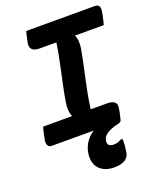

<svg xmlns="http://www.w3.org/2000/svg" viewBox="-170 -801 948 1152"><g transform="rotate(-20 304.5 -225.0)"><path d="M338 -91 212 -90 224 -125Q217 -140 214.5 -163Q212 -186 216 -211Q224 -262 234.5 -311Q245 -360 255.5 -408.5Q266 -457 275.5 -507Q285 -557 291 -609L417 -610L404 -575Q413 -561 415 -538Q417 -515 413 -490Q404 -439 393.5 -390.5Q383 -342 372.5 -293.5Q362 -245 353 -194.5Q344 -144 338 -91ZM488 0H49Q41 0 34.5 -3Q28 -6 24.5 -12.5Q21 -19 20 -27Q19 -35 20 -44Q23 -59 26 -73Q29 -87 32 -100Q35 -113 39 -126H447Q472 -126 485.5 -119Q499 -112 503 -100.5Q507 -89 504 -75Q502 -61 499.5 -48.5Q497 -36 494 -24.5Q491 -13 488 0ZM140 -700H578Q598 -700 604.5 -687.5Q611 -675 607 -655Q606 -644 603.5 -634Q601 -624 599 -614Q597 -604 594.5 -594Q592 -584 589 -574H180Q145 -574 132.5 -588.5Q120 -603 123 -626Q125 -636 127 -645.5Q129 -655 131 -664Q133 -673 135 -682Q137 -691 140 -700ZM432 -39Q442 -40 454 -32Q466 -24 487 0Q485 4 481 7Q477 10 465 13Q415 24 390.5 42.5Q366 61 364 85Q362 103 371.5 111.5Q381 120 398 120Q413 120 425 117Q437 114 448 106H461Q462 115 462 125.5Q462 136 460.5 151Q459 166 455 191Q451 220 425.5 235Q400 250 358 250Q298 250 265 217Q232 184 238 124Q243 78 269.5 43Q296 8 338.5 -13Q381 -34 432 -39Z"/></g></svg>

Font: Rec Mono Semicasual
Style: Bold Italic
Weight: 700
Italic angle: -10°
Version: Version 1.085; ttfautohint (v1.8.4.7-5d5b)